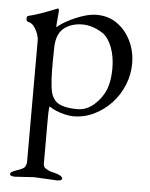

<svg xmlns="http://www.w3.org/2000/svg" viewBox="-52 -469 622 797"><g transform="rotate(5 259.5 -70.5)"><path d="M120 280 40 285Q19 285 19 275Q19 266 47 257Q76 248 80 238Q85 228 85 220V-287Q85 -299 79.5 -314.5Q74 -330 64 -343.5Q54 -357 39 -360Q31 -362 31 -373Q31 -384 38 -385Q59 -390 88 -400Q117 -410 154 -425L155 -426H156Q162 -426 162 -417L157 -357Q157 -349 158 -348Q171 -361 198.5 -376Q226 -391 259 -402.5Q292 -414 320 -414Q370 -414 406.5 -387.5Q443 -361 463.5 -318Q484 -275 484 -225Q484 -179 466.5 -136Q449 -93 418 -59.5Q387 -26 346 -6Q305 14 259 14Q245 14 225 9.5Q205 5 187 -2.5Q169 -10 159 -18Q155 -18 155 33V220Q155 235 166.5 241.5Q178 248 184 250Q186 251 190.5 252Q195 253 200 254Q236 263 236 276Q236 285 214 285ZM184 -40Q209 -17 274 -17Q312 -17 343.5 -45Q375 -73 390 -110Q404 -147 404 -197Q404 -247 389.5 -285Q375 -323 352 -340Q308 -369 265 -369Q220 -369 189.5 -346Q159 -323 156 -269L155 -205V-174Q155 -134 159.5 -96.5Q164 -59 184 -40Z"/></g></svg>

Font: Benne
Style: Regular
Weight: 400
Designer: John-Daniel Harrington
Version: Version 1.001